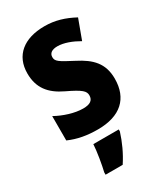

<svg xmlns="http://www.w3.org/2000/svg" viewBox="-194 -641 811 942"><g transform="rotate(-30 211.0 -169.5)"><path d="M391 -165C391 -252 345 -297 269 -336C192 -376 178 -385 178 -409C178 -431 195 -443 226 -443C263 -443 306 -426 344 -404L385 -515C331 -544 280 -560 220 -560C103 -560 32 -502 32 -401C32 -319 72 -269 148 -233C228 -195 242 -180 242 -156C242 -128 223 -115 184 -115C136 -115 78 -134 33 -159V-21C83 1 135 10 195 10C323 10 391 -53 391 -165ZM283 72V61H139C137 101 125 171 116 208V221H213C244 174 267 123 283 72Z"/></g></svg>

Font: Noto Sans Myanmar UI Condensed ExtraBold
Style: Regular
Weight: 800
Width: 3
Designer: Monotype Design Team
Foundry: Monotype Imaging Inc.
Version: Version 2.103